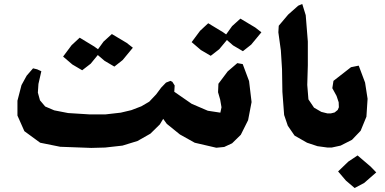

<svg xmlns="http://www.w3.org/2000/svg" viewBox="-20 -776 1953 973"><path d="M790 -145.5 822.3 -199.2 862.3 -296.9 865.2 -342.8 853.5 -361.3 843.8 -366.2 821.3 -357.4 796.9 -332 771.5 -297.9 736.3 -260.7 696.3 -237.3 645.5 -217.8 591.8 -205.1 514.6 -196.3H433.6L325.2 -203.1L254.9 -216.8L209 -236.3L182.6 -267.6L171.9 -306.6L174.8 -350.6L189.5 -415L168 -424.8L147.5 -429.7L115.2 -392.6L88.9 -344.7L68.4 -265.6V-190.4L103.5 -111.3L183.6 -52.7L285.2 -32.2L442.4 -26.4L512.7 -28.3L600.6 -38.1L676.8 -61.5L742.2 -98.6ZM546.9 -603.5 504.9 -565.4 476.6 -526.4 458 -540 383.8 -585 342.8 -546.9 299.8 -489.3 346.7 -449.2 396.5 -419.9 439.5 -453.1 475.6 -497.1 509.8 -467.8 559.6 -438.5 601.6 -471.7 653.3 -534.2 622.1 -558.6Z M1198.2 -681.6 1156.2 -643.6 1126 -601.6 1109.4 -613.3 1035.2 -658.2 994.1 -620.1 951.2 -562.5 998 -522.5 1047.9 -493.2 1090.8 -526.4 1129.9 -573.2 1161.1 -545.9 1210.9 -516.6 1252.9 -549.8 1304.7 -612.3 1273.4 -636.7ZM1210 -451.2 1182.6 -456.1 1133.8 -414.1 1086.9 -351.6 1085 -308.6 1095.7 -271.5 1102.5 -232.4 1096.7 -205.1 1033.2 -214.8 951.2 -250 852.5 -318.4 787.1 -201.2 825.2 -148.4 891.6 -94.7 966.8 -52.7 1076.2 -27.3 1116.2 -31.2 1156.2 -49.8 1200.2 -92.8 1237.3 -167 1254.9 -258.8 1242.2 -365.2Z M1511.7 -755.9 1491.2 -747.1 1440.4 -702.1 1392.6 -645.5 1390.6 -612.3 1403.3 -520.5 1409.2 -425.8 1411.1 -310.5 1419.9 -193.4 1438.5 -138.7 1472.7 -88.9 1536.1 -52.7 1588.9 -35.2 1639.6 -28.3H1661.1L1681.6 -37.1L1691.4 -68.4L1690.4 -143.6L1674.8 -187.5L1654.3 -201.2H1639.6L1608.4 -209L1571.3 -230.5L1543 -272.5L1537.1 -345.7L1540 -445.3V-565.4L1529.3 -699.2Z M1792 11.7 1745.1 43 1693.4 92.8 1733.4 139.6 1777.3 176.8 1825.2 151.4 1886.7 97.7 1858.4 68.4ZM1797.9 -443.4 1758.8 -435.5 1669.9 -366.2 1664.1 -329.1 1685.5 -290 1696.3 -257.8 1697.3 -232.4 1691.4 -218.8 1675.8 -206.1 1656.2 -201.2H1632.8L1615.2 -191.4L1605.5 -158.2L1609.4 -68.4L1622.1 -39.1L1638.7 -28.3H1661.1L1706.1 -38.1L1763.7 -67.4L1807.6 -113.3L1836.9 -184.6L1842.8 -275.4L1830.1 -357.4Z"/></svg>

Font: MaokenAssortedSans-TC
Style: Regular
Weight: 500
Version: Version 0.83